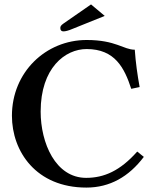

<svg xmlns="http://www.w3.org/2000/svg" viewBox="-20 -839 706 869"><path d="M371 10C477 10 563 -39 631 -129L601 -153C524 -66 451 -34 370 -34C231 -34 164 -192 164 -334C164 -532 275 -617 372 -617C500 -617 543 -532 574 -437L612 -445C602 -500 594 -556 590 -614C539 -614 505 -658 372 -658C187 -658 34 -512 34 -315C34 -154 143 10 371 10ZM392 -819 268 -733C255 -724 253 -719 253 -712C253 -702 258 -697 267 -697C276 -697 289 -700 310 -709L454 -767Z"/></svg>

Font: Libertinus Serif Semibold
Style: Regular
Weight: 600
Designer: Philipp H. Poll, Khaled Hosny
Foundry: Caleb Maclennan
Version: Version 7.050;RELEASE